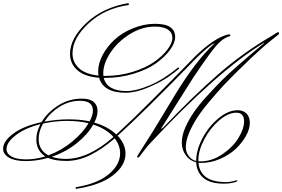

<svg xmlns="http://www.w3.org/2000/svg" viewBox="-38 -1015 1825 1242"><path d="M249 -228Q331 -243 405.5 -243Q480 -243 542 -230Q563 -270 563 -300Q563 -363 480 -363Q409 -363 347.5 -324.5Q286 -286 249 -228ZM297 -1Q334 13 389 13Q534 13 696 -129Q648 -183 565 -209Q530 -146 459 -89Q388 -32 297 -1ZM197 -113Q197 -162 224 -212Q124 -187 64 -140.5Q4 -94 4 -51Q4 -21 36.5 -2.5Q69 16 130.5 16Q192 16 255 -3Q197 -41 197 -113ZM535 -218Q470 -233 395.5 -233Q321 -233 241 -216Q212 -166 212 -116Q212 -44 275 -10Q359 -41 429 -99Q499 -157 535 -218ZM1256 29Q1334 29 1402.5 -18.5Q1471 -66 1506 -125Q1541 -184 1541 -229Q1541 -286 1491 -286Q1438 -286 1380 -236.5Q1322 -187 1283.5 -114Q1245 -41 1245 23V28Q1248 29 1256 29ZM630 -541 631 -524H645Q735 -524 818.5 -549.5Q902 -575 957 -613Q1012 -651 1044.5 -693.5Q1077 -736 1077 -770Q1077 -804 1048.5 -823.5Q1020 -843 964 -843Q879 -843 800 -793Q721 -743 675.5 -673Q630 -603 630 -541ZM793 -995 796 -983Q640 -961 535.5 -864.5Q431 -768 431 -670Q431 -612 473 -573.5Q515 -535 599 -526Q597 -544 597 -554Q597 -604 625 -657.5Q653 -711 701 -756.5Q749 -802 821 -831.5Q893 -861 963.5 -861Q1034 -861 1064.5 -838.5Q1095 -816 1095 -777Q1095 -738 1062 -692.5Q1029 -647 972 -606Q915 -565 826.5 -538Q738 -511 639 -511H633Q655 -426 780 -426Q844 -426 933 -464Q1022 -502 1116 -580L1122 -572Q1092 -546 1046 -514.5Q1000 -483 920 -449Q840 -415 775 -415Q631 -415 603 -512Q510 -519 462.5 -561Q415 -603 415 -666Q415 -767 521.5 -867Q628 -967 793 -995ZM1424 163Q1456 163 1492 151L1500 156Q1469 173 1410 173Q1321 173 1277.5 135.5Q1234 98 1231 35Q1190 25 1164 -10.5Q1138 -46 1138 -92.5Q1138 -139 1161 -191Q1184 -243 1216.5 -290Q1249 -337 1303 -396Q1357 -455 1398 -496Q1439 -537 1502 -592Q1588 -668 1671 -736L1669 -738Q1365 -553 918 -72L862 1Q857 4 853 4Q849 4 849 -2L861 -23L961 -181Q1058 -343 1097 -406Q1234 -629 1350 -734Q1333 -734 1258 -664L1233 -640Q892 -289 723 -137Q774 -83 774 -21Q774 56 692.5 119.5Q611 183 452 207V196Q591 174 665 112.5Q739 51 739 -24Q739 -74 704 -120Q623 -50 546 -12Q469 26 392 26Q315 26 273 6Q200 27 129 27Q58 27 20 4.5Q-18 -18 -18 -53Q-18 -101 48 -150.5Q114 -200 231 -225Q270 -290 339.5 -333.5Q409 -377 492 -377Q543 -377 568 -355.5Q593 -334 593 -298Q593 -262 572 -222Q663 -195 714 -145Q722 -153 769 -196Q816 -239 936.5 -359Q1057 -479 1140 -564L1222 -648Q1350 -773 1441 -793Q1452 -793 1452 -787.5Q1452 -782 1446 -780Q1400 -766 1360 -718.5Q1320 -671 1263 -588Q1206 -505 1176 -456L1004 -183Q1004 -182 1007 -182L1020 -192Q1210 -392 1372.5 -533.5Q1535 -675 1717 -781Q1756 -807 1761.5 -807Q1767 -807 1767 -801Q1767 -795 1765 -793Q1763 -791 1722.5 -759Q1682 -727 1648 -696Q1614 -665 1588 -641Q1562 -617 1502 -558Q1442 -499 1404.5 -458.5Q1367 -418 1316 -357.5Q1265 -297 1236 -251Q1164 -137 1164 -64Q1164 -19 1198 10Q1212 22 1231 26Q1231 -43 1271 -119.5Q1311 -196 1374.5 -249Q1438 -302 1500 -302Q1535 -302 1556.5 -280.5Q1578 -259 1578 -220Q1578 -181 1553.5 -136.5Q1529 -92 1488 -53Q1447 -14 1386.5 12.5Q1326 39 1261 39L1246 38Q1257 163 1424 163Z"/></svg>

Font: Monsieur La Doulaise
Style: Regular
Weight: 400
Designer: Alejandro Paul
Foundry: Alejandro Paul
Version: Version 1.000